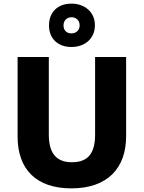

<svg xmlns="http://www.w3.org/2000/svg" viewBox="-20 -1028 792 1058"><path d="M374 -769C446 -769 503 -814 503 -889C503 -963 445 -1008 374 -1008C300 -1008 250 -963 250 -888C250 -814 300 -769 374 -769ZM374 -844C346 -844 330 -862 330 -888C330 -916 350 -933 374 -933C399 -933 419 -916 419 -888C419 -862 400 -844 374 -844ZM675 -277V-714H504V-287C504 -184 466 -134 376 -134C292 -134 249 -182 249 -286V-714H77V-275C77 -95 180 10 373 10C575 10 675 -104 675 -277Z"/></svg>

Font: Noto Sans Thai Looped ExtraBold
Style: Regular
Weight: 800
Designer: Cadson Demak Team
Foundry: Cadson Demak Co., Ltd.
Version: Version 1.001